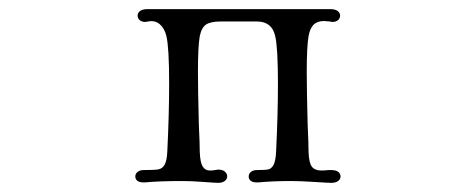

<svg xmlns="http://www.w3.org/2000/svg" viewBox="-20 -400 1040 420"><path d="M294 -28Q318 -28 326.5 -29.5Q335 -31 340 -39.5Q345 -48 346 -69Q350 -151 350 -217Q350 -296 344 -321Q340 -338 329.5 -347Q319 -356 304 -353L298 -352Q290 -352 285.5 -356Q281 -360 281 -366Q281 -372 286.5 -376Q292 -380 302 -380H703Q713 -380 718.5 -376Q724 -372 724 -366Q724 -360 719.5 -356Q715 -352 707 -352L701 -353L689 -354Q674 -354 666 -346Q658 -338 655 -321Q651 -298 651 -243Q651 -205 653 -127Q655 -85 655 -67Q656 -43 662.5 -35Q669 -27 683 -27Q692 -27 698 -28H704Q715 -28 720 -24Q725 -20 725 -14Q725 -8 719.5 -4Q714 0 705 0Q698 0 667.5 -2Q637 -4 617 -4Q577 -4 545 -1H542Q533 -1 528.5 -4.5Q524 -8 524 -14Q524 -20 529 -24Q534 -28 542 -28Q560 -28 567 -29.5Q574 -31 578.5 -39.5Q583 -48 584 -69Q588 -151 588 -217Q588 -296 582 -321Q575 -353 542 -353H463Q441 -353 431 -346.5Q421 -340 417 -321Q413 -298 413 -243Q413 -205 415 -127Q417 -85 417 -67Q418 -44 423.5 -35.5Q429 -27 439 -27Q447 -27 450 -28L457 -29Q467 -29 472 -24.5Q477 -20 477 -14Q477 -8 471.5 -4Q466 0 457 0Q451 0 425 -2Q399 -4 379 -4Q329 -4 297 -1H294Q285 -1 280.5 -4.5Q276 -8 276 -14Q276 -20 281 -24Q286 -28 294 -28Z"/></svg>

Font: Hina Mincho
Style: Regular
Weight: 400
Designer: satsuyako
Foundry: satsuyako
Version: Version 1.100